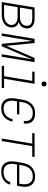

<svg xmlns="http://www.w3.org/2000/svg" viewBox="1122 -1870 757 3040"><g transform="rotate(90 1500.0 -350.5)"><path d="M207 0H13L99 -520H280Q301 -520 321.5 -517Q342 -514 360 -506.5Q378 -499 393.5 -486.5Q409 -474 418 -456.5Q427 -439 429.5 -418.5Q432 -398 428 -376Q425 -358 417.5 -340.5Q410 -323 397 -309Q384 -295 366.5 -285Q349 -275 332 -269Q352 -262 370 -249.5Q388 -237 399.5 -219Q411 -201 414 -178.5Q417 -156 413 -133Q409 -111 399 -90.5Q389 -70 372.5 -54Q356 -38 335 -27Q314 -16 292.5 -10Q271 -4 249.5 -2Q228 0 207 0ZM100 -288H249Q263 -288 278.5 -289.5Q294 -291 308 -295.5Q322 -300 336.5 -307.5Q351 -315 362 -326.5Q373 -338 379 -352.5Q385 -367 388 -382Q392 -404 385.5 -425.5Q379 -447 362.5 -460.5Q346 -474 324.5 -478.5Q303 -483 280 -483H133ZM59 -37H207Q224 -37 241 -38.5Q258 -40 275.5 -44.5Q293 -49 309.5 -57Q326 -65 339.5 -77Q353 -89 362 -105.5Q371 -122 374 -139Q377 -157 374 -174.5Q371 -192 362 -205.5Q353 -219 339 -228Q325 -237 309 -242.5Q293 -248 275 -249.5Q257 -251 240 -251H94Z M509 0 595 -520H662L706 -72L898 -520H965L879 0H839L856 -104Q872 -199 888 -294Q904 -389 920 -483L713 0H675L628 -483Q612 -389 597 -294Q582 -199 566 -104L549 0Z M1373 0H1023V-37H1187L1261 -483H1115V-520H1307L1227 -37H1373ZM1310 -631Q1300 -631 1291.5 -634Q1283 -637 1277.5 -644Q1272 -651 1271 -660.5Q1270 -670 1271 -680Q1272 -686 1275 -692Q1278 -698 1284 -702Q1290 -706 1296.5 -707.5Q1303 -709 1309 -709Q1319 -709 1327.5 -706Q1336 -703 1341.5 -696Q1347 -689 1348.5 -679.5Q1350 -670 1348 -660Q1347 -654 1344 -648Q1341 -642 1335.5 -638Q1330 -634 1323 -632.5Q1316 -631 1310 -631Z M1695 8Q1667 8 1641 1.5Q1615 -5 1594 -20Q1573 -35 1559.5 -57.5Q1546 -80 1540 -106Q1534 -132 1535 -160Q1536 -188 1540 -215L1560 -335Q1564 -361 1572.5 -385.5Q1581 -410 1595 -433Q1609 -456 1628.5 -475Q1648 -494 1672 -506Q1696 -518 1722 -523Q1748 -528 1773 -528Q1797 -528 1821 -524.5Q1845 -521 1865.5 -511Q1886 -501 1901.5 -485Q1917 -469 1926 -448Q1935 -427 1937.5 -403.5Q1940 -380 1936 -356L1935 -350H1895V-354Q1900 -383 1894 -410Q1888 -437 1870.5 -456.5Q1853 -476 1826 -483.5Q1799 -491 1770 -491Q1750 -491 1729 -487Q1708 -483 1688.5 -472Q1669 -461 1653.5 -445Q1638 -429 1626.5 -410Q1615 -391 1609 -370.5Q1603 -350 1599 -329L1591 -278H1794L1788 -242H1585L1579 -209Q1576 -187 1575 -165Q1574 -143 1578.5 -122.5Q1583 -102 1592.5 -83.5Q1602 -65 1618 -52.5Q1634 -40 1655 -34.5Q1676 -29 1699 -29Q1727 -29 1756 -37.5Q1785 -46 1808.5 -66.5Q1832 -87 1846 -114.5Q1860 -142 1865 -170H1905Q1901 -146 1891.5 -122.5Q1882 -99 1867.5 -78Q1853 -57 1833 -39.5Q1813 -22 1790.5 -11.5Q1768 -1 1743 3.5Q1718 8 1695 8Z M2174 0 2254 -483H2087L2093 -520H2467L2461 -483H2294L2214 0Z M2698 8Q2670 8 2643 2Q2616 -4 2595 -19Q2574 -34 2560.5 -56.5Q2547 -79 2540.5 -105Q2534 -131 2535 -159Q2536 -187 2540 -215L2560 -335Q2564 -361 2572.5 -385.5Q2581 -410 2595 -433Q2609 -456 2629 -475Q2649 -494 2673 -506Q2697 -518 2723 -523Q2749 -528 2774 -528Q2802 -528 2829 -522Q2856 -516 2877.5 -501Q2899 -486 2913 -463.5Q2927 -441 2933 -415Q2939 -389 2938.5 -361Q2938 -333 2933 -305L2923 -242H2585L2579 -209Q2576 -187 2575 -165Q2574 -143 2578.5 -122Q2583 -101 2593.5 -82.5Q2604 -64 2620.5 -51.5Q2637 -39 2658.5 -34Q2680 -29 2702 -29Q2727 -29 2752.5 -34Q2778 -39 2801.5 -52.5Q2825 -66 2841.5 -88Q2858 -110 2863 -135H2903Q2899 -114 2888.5 -93Q2878 -72 2862 -55Q2846 -38 2826.5 -25.5Q2807 -13 2785 -5.5Q2763 2 2741.5 5Q2720 8 2698 8ZM2591 -278H2889L2894 -311Q2898 -333 2898.5 -355Q2899 -377 2895 -398Q2891 -419 2881 -437Q2871 -455 2854.5 -468Q2838 -481 2817 -486Q2796 -491 2774 -491Q2753 -491 2732 -487Q2711 -483 2691 -472.5Q2671 -462 2655 -446Q2639 -430 2628 -411Q2617 -392 2610 -371Q2603 -350 2599 -329Z"/></g></svg>

Font: Iosevka Term Curly XLt Obl
Style: Regular
Weight: 200
Italic angle: -9°
Designer: Belleve Invis
Foundry: Belleve Invis
Version: Version 32.3.0